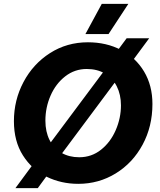

<svg xmlns="http://www.w3.org/2000/svg" viewBox="-20 -932 824 988"><path d="M188.4 -139 196.6 -139.6 543.6 -604.6 541.4 -613.2 631.6 -735H747.6L631 -577.2L621.4 -575.2L266.6 -99.2L268.2 -91.8L174.4 36H59.4ZM51.6 -308.6Q51.6 -417 101.1 -510.2Q150.6 -603.4 237.5 -658.9Q324.4 -714.4 432.4 -714.4Q527 -714.4 602.6 -675.2Q678.2 -636 721.3 -564Q764.4 -492 764.4 -396.8Q764.4 -281.2 713.7 -187.3Q663 -93.4 575.6 -39.7Q488.2 14 382.6 14Q294.8 14 219.6 -22.6Q144.4 -59.2 98 -132.3Q51.6 -205.4 51.6 -308.6ZM602.4 -390Q602.4 -445 581 -487.6Q559.6 -530.2 519.8 -553.6Q480 -577 426.4 -577Q364.2 -577 315.5 -539Q266.8 -501 240.2 -440Q213.6 -379 213.6 -311Q213.6 -254.2 235 -211.5Q256.4 -168.8 296 -145.8Q335.6 -122.8 387.6 -122.8Q451.4 -122.8 500.1 -161.7Q548.8 -200.6 575.6 -262.5Q602.4 -324.4 602.4 -390ZM538.6 -756.8H419.6L503.6 -912H640.4Z"/></svg>

Font: Fixel Italic Variable Display Thin
Style: Italic
Weight: 100
Italic angle: -10°
Designer: AlfaBravo + MacPaw
Foundry: Kyrylo Tkachov, Marchela Mozhyna, Serhii Makarenko, Maria Weinstein, Zakhar Kryvoshyya
Version: Version 1.210;Glyphs 3.2 (3217)